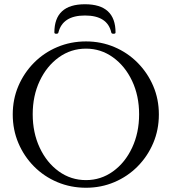

<svg xmlns="http://www.w3.org/2000/svg" viewBox="-20 -871 808 904"><path d="M385 13Q313 13 250 -13.5Q187 -40 140 -87.5Q93 -135 66.5 -197.5Q40 -260 40 -332Q40 -404 66.5 -466Q93 -528 140 -575.5Q187 -623 250 -649.5Q313 -676 385 -676Q456 -676 518.5 -649.5Q581 -623 628 -575.5Q675 -528 701.5 -466Q728 -404 728 -332Q728 -260 701.5 -197.5Q675 -135 628 -87.5Q581 -40 518.5 -13.5Q456 13 385 13ZM385 -23Q455 -23 512 -64Q569 -105 602 -175.5Q635 -246 635 -333Q635 -420 602 -490Q569 -560 512 -601Q455 -642 385 -642Q314 -642 257 -601Q200 -560 167 -490Q134 -420 134 -333Q134 -246 167 -175.5Q200 -105 257 -64Q314 -23 385 -23ZM236 -718Q236 -851 380 -851Q524 -851 524 -718Q524 -712 514.5 -712Q505 -712 504 -718Q486 -798 380 -798Q275 -798 255 -718Q254 -712 245 -712Q236 -712 236 -718Z"/></svg>

Font: Junicode SmExp
Style: Regular
Weight: 400
Width: 6
Designer: Peter S. Baker
Version: Version 2.205; ttfautohint (v1.8.4)